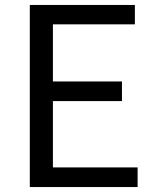

<svg xmlns="http://www.w3.org/2000/svg" viewBox="-20 -753 628 773"><path d="M100 -733H523V-655H193V-425H471V-346H193V-79H534V0H100Z"/></svg>

Font: KaiGen Gothic CN Regular
Style: Regular
Weight: 400
Designer: Ryoko NISHIZUKA  (kana & ideographs); Paul D. Hunt (Latin, Greek & Cyrillic); Wenlong ZHANG  (bopomofo); Sandoll Communi
Foundry: Adobe Systems Incorporated
Version: Version 1.002.20150501